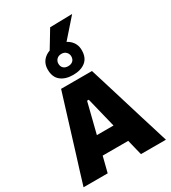

<svg xmlns="http://www.w3.org/2000/svg" viewBox="-266 -1286 1266 1419"><g transform="rotate(-30 367.0 -576.0)"><path d="M16.5 0Q34 -57 53.5 -121Q73 -184.5 91 -241L166.5 -486Q187 -552.5 203.5 -606Q219.5 -659 236.5 -713H500Q517.5 -656.5 534 -603.5Q550 -550.5 570 -486L645 -241Q663.5 -181.5 682.8 -119.2Q702 -57 719.5 0H506.5Q498.5 -32 490.2 -65.5Q482 -99 474 -132H256Q247.5 -98.5 239 -65Q230.5 -31.5 222.5 0ZM359 -541 294.5 -284.5H436.5L373.5 -541ZM366.5 -757Q301 -757 261.5 -788.8Q222 -820.5 222 -885Q222 -942 261.8 -975.8Q301.5 -1009.5 367.5 -1009.5Q433 -1009.5 472.5 -974.5Q512 -939.5 512 -885Q512 -820 472.2 -788.5Q432.5 -757 366.5 -757ZM366.5 -831.5Q392 -831.5 407 -845.2Q422 -859 422 -884Q422 -904.5 407.2 -920.2Q392.5 -936 367.5 -936Q342 -936 327 -920.8Q312 -905.5 312 -884Q312 -859 326.8 -845.2Q341.5 -831.5 366.5 -831.5ZM276.5 -953.5Q306 -1002 335.5 -1050.5Q364.5 -1099 394 -1147.5L584 -1151.5Q539.5 -1100.5 496 -1051.5Q452.5 -1002 411.5 -955.5Z"/></g></svg>

Font: Heraclito ExtraBold
Style: Regular
Weight: 800
Designer: Kostas Bartsokas (font) & Cristiano Sobral (main changes)
Foundry: Kostas Bartsokas (font) & Cristiano Sobral (main changes)
Version: Version 1.00;July 8, 2020;FontCreator 13.0.0.2655 64-bit